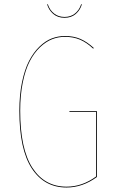

<svg xmlns="http://www.w3.org/2000/svg" viewBox="-20 -856 532 886"><path d="M197.3 -836.4H200.7Q209 -810.1 229.2 -793.9Q249.5 -777.8 277.8 -777.8Q306.2 -777.8 326.2 -793.9Q346.2 -810.1 354.5 -836.4H357.9Q350.6 -810.1 330.1 -792Q309.6 -773.9 277.8 -773.9Q246.1 -773.9 225.3 -792Q204.6 -810.1 197.3 -836.4ZM279.8 -689.9Q319.8 -689.9 350.8 -676.5Q381.8 -663.1 412.6 -634.8L410.2 -631.3Q380.9 -659.2 349.9 -672.6Q318.8 -686 279.8 -686Q248.5 -686 220 -674.8Q191.4 -663.6 164.3 -637.7Q137.2 -611.8 117.2 -573.2Q97.2 -534.7 85.2 -476.1Q73.2 -417.5 73.2 -345.2Q73.2 -168.5 129.6 -81.5Q186 5.4 287.1 5.4Q359.4 5.4 423.3 -41.5V-339.4H300.8L299.8 -343.3H427.2V-39.1Q360.8 9.3 287.1 9.3Q184.6 9.3 127 -78.4Q69.3 -166 69.3 -345.2Q69.3 -417.5 81.5 -476.6Q93.8 -535.6 114 -574.7Q134.3 -613.8 161.6 -640.4Q189 -667 218.5 -678.5Q248 -689.9 279.8 -689.9Z"/></svg>

Font: Fira Sans Compressed Four
Style: Regular
Weight: 100
Width: 1
Designer: Carrois Corporate & Edenspiekermann AG
Foundry: Carrois Corporate GbR & Edenspiekermann AG
Version: Version 4.203;PS 004.203;hotconv 1.0.88;makeotf.lib2.5.64775